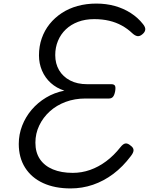

<svg xmlns="http://www.w3.org/2000/svg" viewBox="-20 -1035 833 1074"><path d="M375 19Q286 19 221 -11Q156 -41 120.5 -97Q85 -153 85 -230Q85 -283 104 -332Q123 -381 157 -421Q191 -461 237.5 -489Q284 -517 340 -528Q296 -542 264 -571Q232 -600 215 -640Q198 -680 198 -725Q198 -776 213.5 -820.5Q229 -865 257.5 -900.5Q286 -936 325.5 -962Q365 -988 414 -1001.5Q463 -1015 519 -1015Q574 -1015 622.5 -1001.5Q671 -988 711.5 -962Q752 -936 780 -900Q794 -883 792.5 -869Q791 -855 776 -843Q762 -831 748.5 -833Q735 -835 719 -850Q694 -874 661.5 -892Q629 -910 590.5 -919Q552 -928 507 -928Q457 -928 417 -913Q377 -898 348.5 -871Q320 -844 304.5 -807Q289 -770 289 -727Q289 -679 310.5 -642.5Q332 -606 372 -585Q412 -564 468 -564H603Q618 -564 623 -555.5Q628 -547 624 -524Q620 -503 612 -493.5Q604 -484 590 -484H458Q398 -484 347 -465Q296 -446 258.5 -412Q221 -378 199.5 -333Q178 -288 178 -237Q178 -182 203.5 -144.5Q229 -107 276 -87.5Q323 -68 387 -68Q437 -68 484 -84.5Q531 -101 574 -133Q617 -165 654 -212Q669 -231 682 -232.5Q695 -234 710 -221Q727 -209 727 -195Q727 -181 712 -162Q667 -102 613.5 -62Q560 -22 500 -1.5Q440 19 375 19Z"/></svg>

Font: Playwrite ZA
Style: Regular
Weight: 400
Designer: Veronika Burian, José Scaglione
Foundry: TypeTogether
Version: Version 1.002